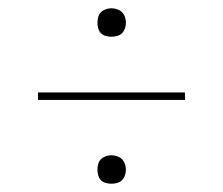

<svg xmlns="http://www.w3.org/2000/svg" viewBox="-20 -573 540 465"><path d="M250 -484Q243 -484 236 -486Q229 -488 224.5 -492.5Q220 -497 218 -504Q216 -511 216 -518Q216 -525 218 -532Q220 -539 224.5 -543.5Q229 -548 236 -550.5Q243 -553 250 -553Q257 -553 264 -550.5Q271 -548 275.5 -543.5Q280 -539 282.5 -532Q285 -525 285 -518Q285 -511 282.5 -504Q280 -497 275.5 -492.5Q271 -488 264 -486Q257 -484 250 -484ZM72 -331V-349H428V-331ZM250 -128Q243 -128 236 -130Q229 -132 224.5 -136.5Q220 -141 218 -148Q216 -155 216 -162Q216 -169 218 -176Q220 -183 224.5 -187.5Q229 -192 236 -194.5Q243 -197 250 -197Q257 -197 264 -194.5Q271 -192 275.5 -187.5Q280 -183 282.5 -176Q285 -169 285 -162Q285 -155 282.5 -148Q280 -141 275.5 -136.5Q271 -132 264 -130Q257 -128 250 -128Z"/></svg>

Font: iosevka_custom_sans_ss08 Thin
Style: Regular
Weight: 100
Designer: Belleve Invis
Foundry: Belleve Invis
Version: Version 10.3.0; ttfautohint (v1.8.3)